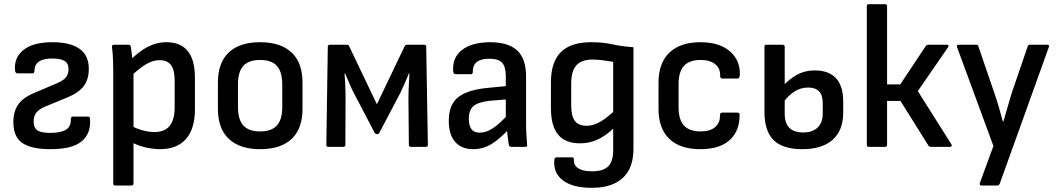

<svg xmlns="http://www.w3.org/2000/svg" viewBox="-20 -703 5060 919"><path d="M221 11Q132 11 88.5 -17.5Q45 -46 44 -115Q43 -167 66 -201Q89 -235 141 -257L249 -303Q283 -317 295.5 -332.5Q308 -348 308 -372Q308 -400 289 -411.5Q270 -423 230 -423Q187 -423 166 -408Q145 -393 145 -365Q145 -352 135 -352H63Q54 -352 52 -365Q46 -427 92.5 -464Q139 -501 231 -501Q316 -501 360.5 -469.5Q405 -438 405 -374Q405 -324 382 -292.5Q359 -261 308 -239L199 -194Q167 -181 153.5 -163.5Q140 -146 141 -119Q142 -88 162.5 -77Q183 -66 227 -67Q274 -68 297 -83Q320 -98 319 -132Q319 -145 328 -145H400Q406 -145 408 -143Q410 -141 411 -133Q416 -65 371.5 -27Q327 11 221 11Z M746 11Q712 11 672.5 1.5Q633 -8 606 -25L604 -103Q631 -88 661.5 -79.5Q692 -71 719 -71Q768 -71 792 -100.5Q816 -130 816 -189V-317Q816 -368 798.5 -391.5Q781 -415 744 -415Q712 -415 679 -395.5Q646 -376 602 -334L597 -409Q627 -439 655 -459Q683 -479 713 -490Q743 -501 776 -501Q844 -501 878.5 -459Q913 -417 913 -330V-181Q913 -86 870 -37.5Q827 11 746 11ZM531 185Q522 185 522 175V-373Q522 -398 520.5 -426.5Q519 -455 516 -477Q515 -489 525 -489H595Q604 -489 606 -480Q608 -466 611 -444Q614 -422 613 -408L619 -364V175Q619 185 608 185Z M1225 11Q1128 11 1075.5 -38Q1023 -87 1023 -183V-307Q1023 -403 1075 -452Q1127 -501 1225 -501Q1323 -501 1375.5 -452Q1428 -403 1428 -307V-183Q1428 -87 1376 -38Q1324 11 1225 11ZM1225 -74Q1280 -74 1305.5 -102.5Q1331 -131 1331 -191V-299Q1331 -359 1305.5 -387.5Q1280 -416 1225 -416Q1170 -416 1144.5 -387.5Q1119 -359 1119 -299V-191Q1119 -131 1144.5 -102.5Q1170 -74 1225 -74Z M1552 0Q1542 0 1542 -10L1549 -479Q1549 -489 1559 -489H1640Q1649 -489 1651 -482L1784 -204L1917 -482Q1921 -489 1928 -489H2010Q2020 -489 2020 -479L2028 -10Q2028 0 2018 0H1947Q1937 0 1937 -10L1935 -227Q1935 -242 1935.5 -264Q1936 -286 1937.5 -309.5Q1939 -333 1940 -351H1937Q1927 -326 1916 -301.5Q1905 -277 1896 -258L1795 -66Q1792 -61 1784 -61Q1781 -61 1779 -62Q1777 -63 1774 -66L1673 -259Q1663 -278 1653 -302Q1643 -326 1632 -351H1629Q1631 -333 1632 -310Q1633 -287 1633.5 -265.5Q1634 -244 1634 -229L1633 -10Q1633 0 1623 0Z M2426 0Q2417 0 2415 -12Q2413 -24 2410 -49Q2407 -74 2406 -96L2401 -128V-338Q2401 -384 2383 -403Q2365 -422 2322 -422Q2242 -422 2243 -359Q2243 -348 2234 -348H2160Q2150 -348 2149 -364Q2145 -428 2191.5 -464Q2238 -500 2325 -501Q2413 -501 2455.5 -461.5Q2498 -422 2498 -337V-122Q2498 -87 2499.5 -59.5Q2501 -32 2503 -11Q2505 0 2494 0ZM2245 11Q2189 11 2158.5 -24Q2128 -59 2128 -125Q2128 -175 2147 -207.5Q2166 -240 2208.5 -258.5Q2251 -277 2321 -283L2414 -292V-228L2328 -221Q2270 -215 2247 -196Q2224 -177 2224 -134Q2224 -102 2236.5 -85Q2249 -68 2276 -68Q2307 -68 2339 -89Q2371 -110 2418 -161L2421 -91Q2373 -38 2332.5 -13.5Q2292 11 2245 11Z M2813 196Q2721 196 2674.5 160.5Q2628 125 2633 64Q2634 50 2644 50H2718Q2727 50 2727 62Q2726 89 2748.5 103Q2771 117 2813 117Q2868 117 2891.5 93Q2915 69 2915 16V-21Q2915 -38 2915 -54Q2915 -70 2915 -86H2914Q2875 -50 2837 -33.5Q2799 -17 2756 -17Q2686 -17 2651.5 -58.5Q2617 -100 2617 -186V-309Q2617 -406 2664.5 -453.5Q2712 -501 2810 -501Q2865 -501 2910.5 -491Q2956 -481 3012 -477V8Q3012 71 2989 112.5Q2966 154 2921.5 175Q2877 196 2813 196ZM2788 -101Q2817 -101 2846.5 -116.5Q2876 -132 2915 -167V-407Q2892 -411 2865.5 -414.5Q2839 -418 2817 -418Q2764 -418 2739 -390.5Q2714 -363 2714 -302V-199Q2714 -148 2731.5 -124.5Q2749 -101 2788 -101Z M3332 11Q3235 11 3183.5 -38.5Q3132 -88 3132 -182V-308Q3132 -401 3184 -451Q3236 -501 3333 -501Q3393 -501 3435.5 -481.5Q3478 -462 3500.5 -426.5Q3523 -391 3521 -345Q3521 -327 3510 -327H3437Q3427 -327 3427 -340Q3428 -376 3403 -396Q3378 -416 3334 -416Q3280 -416 3254 -388Q3228 -360 3228 -300V-189Q3228 -130 3254 -102Q3280 -74 3333 -74Q3379 -74 3403 -94.5Q3427 -115 3426 -150Q3426 -164 3436 -164H3510Q3520 -164 3520 -154Q3521 -77 3473 -33Q3425 11 3332 11Z M3820 11Q3727 11 3683 -32Q3639 -75 3639 -169V-479Q3639 -489 3648 -489H3725Q3736 -489 3736 -479V-158Q3736 -114 3758 -91.5Q3780 -69 3825 -69Q3869 -69 3893.5 -92.5Q3918 -116 3918 -159V-210Q3918 -247 3900.5 -265.5Q3883 -284 3848 -284Q3812 -284 3782 -264.5Q3752 -245 3726 -209L3725 -289Q3757 -324 3794.5 -345Q3832 -366 3880 -366Q3946 -366 3981 -329Q4016 -292 4016 -217V-165Q4016 -79 3965.5 -34Q3915 11 3820 11Z M4534 -12Q4537 -8 4535 -4Q4533 0 4527 0H4437Q4427 0 4424 -6L4290 -220H4226V-10Q4226 0 4215 0H4138Q4129 0 4129 -10V-673Q4129 -683 4138 -683H4215Q4226 -683 4226 -673V-299H4289L4412 -484Q4417 -489 4424 -489H4512Q4525 -489 4518 -477L4373 -267Z M4677 185Q4673 185 4670.5 181.5Q4668 178 4670 173L4735 -4L4561 -477Q4557 -489 4569 -489H4652Q4662 -489 4663 -481L4740 -256Q4751 -225 4761 -190Q4771 -155 4780 -122H4783Q4792 -155 4802.5 -189.5Q4813 -224 4822 -256L4899 -481Q4901 -489 4910 -489H4992Q5005 -489 5000 -477L4765 177Q4761 185 4753 185Z"/></svg>

Font: Sofia Sans Semi Condensed SemiBold
Style: Regular
Weight: 600
Designer: Botio Nikoltchev, Ani Petrova
Foundry: lettersoup
Version: Version 4.100